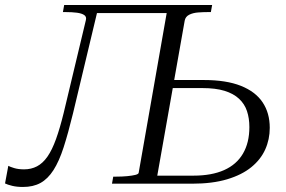

<svg xmlns="http://www.w3.org/2000/svg" viewBox="-59 -730 1136 763"><path d="M307 -710H646L641 -678H301ZM704 0H386L391 -28H401Q427 -28 447 -30Q467 -32 479 -35Q491 -38 492 -43L609 -710H784L779 -682H768Q749 -682 728.5 -680.5Q708 -679 693 -671.5Q678 -664 675 -648L566 -32H710Q782 -32 831.5 -54Q881 -76 906.5 -119.5Q932 -163 932 -225Q932 -260 922.5 -288.5Q913 -317 891 -337.5Q869 -358 833.5 -369Q798 -380 745 -380H598L604 -412H751Q840 -412 898 -389Q956 -366 984.5 -323.5Q1013 -281 1013 -222Q1013 -176 995 -136Q977 -96 939.5 -65.5Q902 -35 843.5 -17.5Q785 0 704 0ZM194 -281 282 -649Q286 -663 276 -670Q266 -677 246.5 -679.5Q227 -682 202 -682H191L196 -710H334L231 -279Q212 -201 194 -145Q176 -89 153.5 -54Q131 -19 102 -3Q73 13 32 13Q8 13 -10.5 8.5Q-29 4 -39 -1L-26 -71Q-19 -67 -2.5 -62Q14 -57 37 -57Q65 -57 88 -69Q111 -81 129.5 -107.5Q148 -134 163.5 -177Q179 -220 194 -281Z"/></svg>

Font: Roboto Serif 120pt Expanded Light
Style: Italic
Weight: 300
Width: 7
Italic angle: -10°
Designer: Greg Gazdowicz
Foundry: Commercial Type
Version: Version 1.008